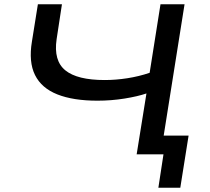

<svg xmlns="http://www.w3.org/2000/svg" viewBox="-20 -725 987 902"><path d="M724 157 748 0H622L668 -286Q627 -272 565 -262Q503 -252 438 -252Q324 -252 249.5 -281.5Q175 -311 144.5 -372.5Q114 -434 130 -530L158 -705H271L246 -541Q231 -440 287 -394.5Q343 -349 472 -349Q524 -349 578.5 -357.5Q633 -366 683 -383L734 -705H847L749 -88H866L827 157Z"/></svg>

Font: Nunito Sans 7pt Expanded Medium
Style: Italic
Weight: 500
Width: 7
Italic angle: -9°
Designer: Vernon Adams
Foundry: Vernon Adams
Version: Version 3.101;gftools[0.9.27]